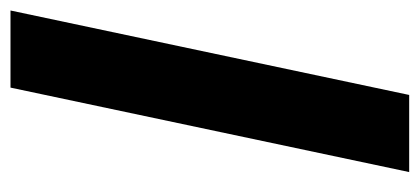

<svg xmlns="http://www.w3.org/2000/svg" viewBox="-237 -563 800 366"><g transform="rotate(-90 163.0 -380.0)"><path d="M18 0H165L326 -760H179Z"/></g></svg>

Font: Noto Sans
Style: Bold Italic
Weight: 700
Italic angle: -12°
Designer: Monotype Design Team
Foundry: Monotype Imaging Inc.
Version: Version 2.013